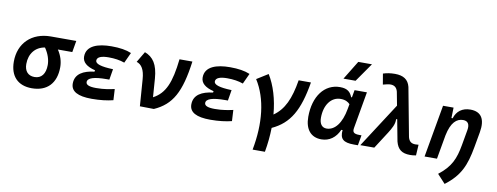

<svg xmlns="http://www.w3.org/2000/svg" viewBox="-76 -1217 4841 1869"><g transform="rotate(10 2344.0 -283.0)"><path d="M251.5 9.8C402.8 9.8 489.7 -81.5 489.7 -240.2C489.7 -295.4 472.7 -352.5 437 -405.8H579.6L599.1 -519H348.1C159.7 -519 35.2 -398.4 35.2 -215.8C35.2 -72.3 113.8 9.8 251.5 9.8ZM310.1 -403.3C349.1 -347.2 366.2 -289.6 366.2 -240.2C366.2 -152.8 327.1 -102.5 258.8 -102.5C195.3 -102.5 158.7 -143.6 158.7 -213.9C158.7 -317.4 217.8 -388.7 310.1 -403.3Z M844.2 9.8C927.7 9.8 999.5 0.5 1055.2 -13.7L1049.3 -123C1003.9 -113.8 950.7 -101.1 867.7 -101.1C800.8 -101.1 767.6 -114.7 767.6 -142.6C767.6 -183.6 830.1 -204.1 956.1 -204.1H981.4L999 -310.1C878.9 -314 823.7 -332.5 823.7 -364.7C823.7 -402.3 871.6 -416.5 938 -416.5C997.6 -416.5 1049.3 -408.7 1095.7 -392.1L1143.6 -495.6C1093.3 -517.1 1028.3 -527.3 946.8 -527.3C814.9 -527.3 700.2 -492.2 700.2 -382.8C700.2 -328.1 742.7 -290.5 828.1 -269.5L825.7 -255.4C718.3 -242.7 637.2 -201.7 637.2 -105C637.2 -27.8 706.1 9.8 844.2 9.8Z M1319.3 0 1457.5 2C1632.3 -75.7 1706.1 -210 1747.1 -517.6H1619.6C1593.8 -284.7 1546.9 -170.4 1429.7 -108.9L1416.5 -291.5C1406.2 -431.2 1358.9 -496.1 1276.4 -527.3L1213.4 -420.9C1263.2 -404.8 1293 -358.9 1299.8 -264.2Z M2016.1 9.8C2099.6 9.8 2171.4 0.5 2227.1 -13.7L2221.2 -123C2175.8 -113.8 2122.6 -101.1 2039.6 -101.1C1972.7 -101.1 1939.5 -114.7 1939.5 -142.6C1939.5 -183.6 2002 -204.1 2127.9 -204.1H2153.3L2170.9 -310.1C2050.8 -314 1995.6 -332.5 1995.6 -364.7C1995.6 -402.3 2043.5 -416.5 2109.9 -416.5C2169.4 -416.5 2221.2 -408.7 2267.6 -392.1L2315.4 -495.6C2265.1 -517.1 2200.2 -527.3 2118.7 -527.3C1986.8 -527.3 1872.1 -492.2 1872.1 -382.8C1872.1 -328.1 1914.6 -290.5 2000 -269.5L1997.6 -255.4C1890.1 -242.7 1809.1 -201.7 1809.1 -105C1809.1 -27.8 1877.9 9.8 2016.1 9.8Z M2473.1 224.6H2594.7C2609.4 143.1 2617.2 62 2618.7 -15.6C2791.5 -95.2 2872.1 -235.4 2918.9 -517.6H2797.4C2766.6 -330.1 2715.3 -217.3 2613.8 -147C2601.1 -294.4 2562 -426.3 2499.5 -527.3L2387.7 -457.5C2499 -282.2 2523.9 -41.5 2473.1 224.6Z M3336.9 -444.3H3329.1C3310.1 -490.7 3283.2 -522.5 3206.5 -522.5C3053.2 -522.5 2951.2 -387.2 2951.2 -184.1C2951.2 -60.5 3010.3 10.3 3113.8 10.3C3192.4 10.3 3255.4 -34.7 3290 -114.7H3302.7C3293.9 -27.3 3329.6 4.9 3434.6 4.9H3475.1L3492.7 -96.2H3473.6C3414.1 -96.2 3401.4 -113.3 3408.7 -154.8L3472.2 -517.6H3350.1ZM3232.4 -410.2C3280.3 -410.2 3306.6 -393.6 3324.7 -374.5L3315.9 -325.7C3291 -183.6 3227.5 -102.1 3145.5 -102.1C3100.6 -102.1 3074.2 -136.2 3074.2 -196.3C3074.2 -321.8 3137.7 -410.2 3232.4 -410.2ZM3224.1 -609.4H3343.8L3473.1 -794.9H3337.9Z M3990.7 9.8C4010.7 9.8 4028.3 8.3 4049.3 3.9L4055.7 -102.5C4039.1 -101.6 4029.8 -100.6 4024.9 -100.6C3984.9 -100.6 3961.9 -117.7 3951.2 -159.2L3860.8 -639.6C3843.3 -710.4 3793.9 -742.2 3710 -742.2C3662.1 -742.2 3627 -734.9 3593.8 -724.6L3611.8 -618.7C3644 -627.4 3667 -632.8 3685.5 -632.8C3722.7 -632.8 3747.6 -615.2 3757.8 -574.2L3783.2 -440.9L3498 0H3636.2L3744.6 -168.9C3771 -211.4 3800.3 -258.8 3797.4 -309.1L3807.6 -312L3848.1 -98.1C3867.7 -22.5 3909.7 9.8 3990.7 9.8Z M4133.3 0H4255.9L4297.9 -237.8C4324.7 -370.1 4378.9 -415 4441.9 -415C4488.8 -415 4509.8 -384.3 4499 -325.2L4472.2 -173.3C4447.8 -36.1 4413.1 49.8 4292.5 143.1L4371.6 229C4517.1 118.7 4562 11.2 4595.2 -174.3L4622.1 -325.2C4645.5 -458 4601.6 -527.3 4493.7 -527.3C4415 -527.3 4359.4 -486.3 4337.9 -414.1H4325.7L4328.6 -517.6H4224.6Z"/></g></svg>

Font: Cascadia Mono PL SemiBold
Style: Italic
Weight: 600
Italic angle: -10°
Monospace: yes
Designer: Aaron Bell
Foundry: Saja Typeworks
Version: Version 2404.023